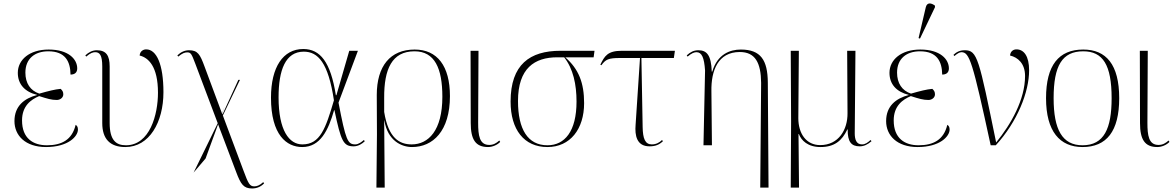

<svg xmlns="http://www.w3.org/2000/svg" viewBox="-20 -824 6664 1089"><path d="M241 10C366 10 422 -50 422 -89C422 -104 417 -111 409 -116C389 -31 330 0 246 0C168 0 105 -39 105 -141C105 -223 155 -259 202 -279C249 -264 272 -257 302 -257C320 -257 339 -269 339 -289C339 -303 334 -311 324 -320C291 -317 256 -308 203 -293C152 -310 124 -352 124 -412C124 -492 178 -533 254 -533C350 -533 379 -476 380 -401C402 -401 418 -411 418 -436C418 -488 369 -543 256 -543C147 -543 81 -485 81 -411C81 -346 121 -303 190 -286V-285C118 -266 62 -223 62 -137C62 -56 123 10 241 10Z M691 10C827 10 907 -131 907 -301C907 -459 868 -544 809 -544C793 -544 774 -534 772 -509C822 -497 876 -447 876 -298C876 -174 830 0 694 0C638 0 602 -29 602 -126V-447C602 -509 582 -539 529 -539C505 -539 483 -528 464 -510L469 -503C493 -524 508 -528 520 -528C545 -528 560 -512 560 -447V-126C560 -37 603 10 691 10Z M1078 155 1146 75 1217 -119 1320 153C1346 222 1362 245 1410 245C1436 245 1460 235 1478 216L1473 209C1454 227 1437 233 1423 233C1396 233 1389 219 1360 141L1244 -169L1341 -371H1332L1242 -175L1240 -181L1254 -221L1239 -181L1140 -447C1115 -515 1102 -539 1052 -539C1028 -539 1006 -529 986 -510L991 -503C1014 -522 1028 -527 1042 -527C1063 -527 1067 -517 1088 -462L1215 -125Z M1694 10C1797 10 1842 -85 1875 -199H1877C1914 -22 1928 6 1986 6C2012 6 2035 -9 2049 -23L2044 -30C2032 -20 2014 -5 1995 -5C1952 -5 1941 -28 1900 -242L2010 -536H1961L1888 -284H1885C1855 -473 1796 -546 1700 -546C1586 -546 1517 -444 1517 -270C1517 -58 1606 10 1694 10ZM1695 -5C1620 -5 1560 -84 1560 -272C1560 -427 1599 -531 1703 -531C1784 -531 1842 -468 1874 -255C1827 -95 1796 -5 1695 -5Z M2115 240H2162L2159 -141H2160C2179 -24 2259 10 2317 10C2435 10 2532 -80 2532 -279C2532 -450 2460 -543 2332 -543C2193 -543 2117 -449 2117 -285L2118 -63ZM2315 -5C2246 -5 2183 -40 2159 -189V-269C2158 -432 2203 -533 2331 -533C2446 -533 2489 -436 2489 -275C2489 -84 2410 -5 2315 -5Z M2748 10C2773 10 2801 -2 2817 -19L2812 -27C2795 -12 2779 -2 2755 -2C2699 -2 2692 -56 2692 -128L2694 -536H2649L2650 -126C2650 -33 2677 10 2748 10Z M3085 10C3214 10 3293 -92 3293 -239C3293 -353 3263 -432 3186 -499H3347L3352 -536H3159C2985 -536 2876 -458 2876 -248C2876 -89 2952 10 3085 10ZM3085 0C2974 0 2918 -90 2918 -251C2918 -437 3012 -499 3141 -499H3180C3231 -434 3250 -345 3250 -248C3250 -79 3183 0 3085 0Z M3664 6C3697 6 3719 -3 3740 -23L3735 -30C3721 -16 3702 -5 3677 -5C3639 -5 3626 -38 3625 -104L3618 -495H3802L3808 -536H3507C3426 -536 3409 -506 3385 -457L3391 -454C3415 -487 3431 -495 3496 -495H3610L3585 -116C3580 -56 3591 6 3664 6Z M4292 240H4339L4335 -356C4334 -483 4295 -543 4182 -543C4121 -543 4049 -517 4020 -418H4017C4014 -512 3988 -539 3941 -539C3914 -539 3895 -528 3875 -510L3880 -503C3903 -523 3919 -528 3930 -528C3961 -528 3974 -497 3979 -424L3970 0H4018L4015 -307C4013 -423 4052 -529 4176 -529C4263 -529 4296 -469 4297 -354Z M4465 240H4512L4509 -64H4511C4525 -27 4562 10 4634 10C4713 10 4756 -26 4786 -90H4788C4787 -19 4809 6 4856 6C4880 6 4901 -4 4923 -23L4918 -30C4901 -15 4888 -5 4869 -5C4837 -5 4828 -33 4828 -68L4832 -536H4785L4787 -182C4788 -89 4737 -1 4632 -1C4553 -1 4508 -66 4508 -154L4511 -536H4465L4467 -134Z M5198 -605 5283 -783V-792C5262 -808 5238 -812 5231 -783L5190 -608ZM5185 10C5310 10 5366 -50 5366 -89C5366 -104 5361 -111 5353 -116C5333 -31 5274 0 5190 0C5112 0 5049 -39 5049 -141C5049 -223 5099 -259 5146 -279C5193 -264 5216 -257 5246 -257C5264 -257 5283 -269 5283 -289C5283 -303 5278 -311 5268 -320C5235 -317 5200 -308 5147 -293C5096 -310 5068 -352 5068 -412C5068 -492 5122 -533 5198 -533C5294 -533 5323 -476 5324 -401C5346 -401 5362 -411 5362 -436C5362 -488 5313 -543 5200 -543C5091 -543 5025 -485 5025 -411C5025 -346 5065 -303 5134 -286V-285C5062 -266 5006 -223 5006 -137C5006 -56 5067 10 5185 10Z M5599 0H5628C5750 -133 5817 -302 5817 -425C5817 -505 5788 -544 5745 -544C5725 -544 5710 -530 5709 -509C5753 -499 5794 -464 5794 -393C5794 -260 5715 -120 5630 -16C5532 -493 5524 -539 5452 -539C5422 -539 5404 -528 5388 -513L5393 -506C5408 -519 5422 -528 5433 -528C5479 -528 5496 -476 5599 0Z M6120 10C6256 10 6328 -79 6328 -267C6328 -458 6254 -543 6124 -543C5985 -543 5913 -454 5913 -267C5913 -79 5991 10 6120 10ZM6120 0C6005 0 5956 -89 5956 -267C5956 -451 6004 -533 6124 -533C6236 -533 6285 -455 6285 -267C6285 -95 6242 0 6120 0Z M6544 10C6569 10 6597 -2 6613 -19L6608 -27C6591 -12 6575 -2 6551 -2C6495 -2 6488 -56 6488 -128L6490 -536H6445L6446 -126C6446 -33 6473 10 6544 10Z"/></svg>

Font: Noto Serif Display ExtraLight
Style: Regular
Weight: 200
Designer: Monotype Design Team
Foundry: Monotype Imaging Inc.
Version: Version 2.009